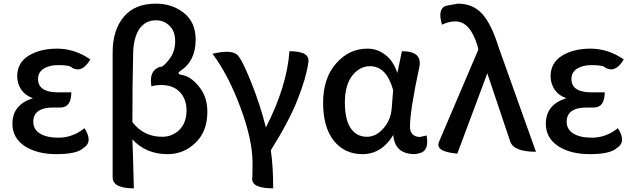

<svg xmlns="http://www.w3.org/2000/svg" viewBox="-20 -830 3469 1050"><path d="M288 13Q183 13 115 -31Q48 -76 48 -153Q48 -258 160 -293Q119 -307 96 -340Q74 -374 74 -413Q74 -486 136 -525Q199 -564 292 -564Q389 -564 474 -505Q430 -429 374 -459Q366 -474 297 -474Q249 -474 218 -454Q188 -434 188 -398Q188 -325 298 -325H370Q370 -242 310 -242H281Q162 -245 162 -164Q162 -123 198 -100Q235 -77 300 -77Q377 -77 442 -129Q490 -54 437 -21Q401 13 288 13Z M712 200Q596 200 596 140V-544Q596 -664 656 -737Q716 -810 832 -810Q923 -810 986 -759Q1050 -708 1050 -613Q1050 -496 966 -442Q945 -427 969 -421Q1021 -415 1067 -358Q1114 -302 1114 -219Q1114 -111 1049 -49Q985 13 896 13Q778 13 704 -68Q708 28 712 200ZM866 -82Q923 -82 961 -120Q1000 -159 1000 -226Q1000 -288 964 -326Q928 -365 861 -365Q832 -365 808 -358Q793 -445 856 -465Q868 -459 903 -502Q938 -546 938 -604Q938 -659 907 -689Q877 -719 833 -719Q774 -719 741 -670Q709 -621 708 -532Q704 -367 704 -162Q766 -82 866 -82Z M1474 200Q1355 200 1359 145Q1361 141 1361 59Q1361 -65 1295 -242Q1229 -420 1142 -536Q1259 -564 1286 -520Q1308 -494 1356 -374Q1404 -254 1434 -133Q1549 -357 1563 -550Q1678 -550 1666 -487Q1655 -406 1608 -287Q1562 -169 1461 -8Q1474 79 1474 200Z M1962 13Q1864 13 1805 -61Q1747 -135 1747 -268Q1747 -402 1818 -483Q1889 -564 1989 -564Q2043 -564 2086 -531Q2130 -499 2153 -431L2178 -550Q2292 -550 2273 -462Q2222 -226 2222 -136Q2222 -109 2237 -95Q2252 -81 2276 -81L2313 -89Q2329 -2 2270 9L2250 13Q2138 13 2131 -92Q2067 13 1962 13ZM1987 -82Q2036 -82 2076 -127Q2117 -173 2122 -236L2130 -337Q2094 -468 2004 -468Q1947 -468 1906 -416Q1866 -364 1866 -269Q1866 -178 1897 -130Q1929 -82 1987 -82Z M2481 10Q2358 0 2381 -55L2596 -559L2591 -580Q2551 -713 2470 -713Q2435 -713 2397 -695Q2369 -790 2428 -800L2483 -810Q2567 -810 2617 -754Q2668 -698 2706 -574L2911 0Q2788 0 2770 -57L2645 -429Z M3205 13Q3100 13 3032 -31Q2965 -76 2965 -153Q2965 -258 3077 -293Q3036 -307 3013 -340Q2991 -374 2991 -413Q2991 -486 3053 -525Q3116 -564 3209 -564Q3306 -564 3391 -505Q3347 -429 3291 -459Q3283 -474 3214 -474Q3166 -474 3135 -454Q3105 -434 3105 -398Q3105 -325 3215 -325H3287Q3287 -242 3227 -242H3198Q3079 -245 3079 -164Q3079 -123 3115 -100Q3152 -77 3217 -77Q3294 -77 3359 -129Q3407 -54 3354 -21Q3318 13 3205 13Z"/></svg>

Font: Swei Half Moon CJK SC
Style: Medium
Weight: 500
Version: Version 2.071